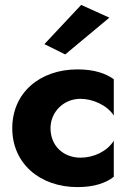

<svg xmlns="http://www.w3.org/2000/svg" viewBox="-20 -753 534 783"><path d="M426 -681 311 -733 161 -573 246 -531ZM186 -230C186 -297 240 -350 308 -350C357 -350 416 -325 444 -282V-430C412 -453 365 -470 296 -470C143 -470 30 -375 30 -230C30 -86 143 10 296 10C365 10 412 -7 444 -32V-179C417 -136 363 -110 308 -110C240 -110 186 -157 186 -230Z"/></svg>

Font: Jost
Style: Bold
Weight: 700
Version: Version 3.710